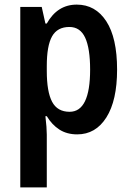

<svg xmlns="http://www.w3.org/2000/svg" viewBox="-20 -666 568 833"><path d="M313 -646Q394 -646 441 -574Q488 -502 488 -364Q488 -230 441.5 -156.5Q395 -83 315 -83Q270 -83 237.5 -104Q205 -125 183 -162H177Q180 -137 181.5 -116.5Q183 -96 183 -82V147H68V-636H161L177 -564H183Q229 -646 313 -646ZM281 -549Q229 -549 206 -508.5Q183 -468 183 -380V-358Q183 -268 206 -224.5Q229 -181 282 -181Q371 -181 371 -364Q371 -456 349.5 -502.5Q328 -549 281 -549Z"/></svg>

Font: Noto Sans Kannada UI Condensed SemiBold
Style: Regular
Weight: 600
Width: 3
Designer: Jelle Bosma - Monotype Design Team
Foundry: Monotype Imaging Inc.
Version: Version 2.005; ttfautohint (v1.8.4.7-5d5b)